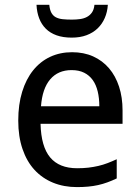

<svg xmlns="http://www.w3.org/2000/svg" viewBox="-20 -761 575 791"><path d="M296.9 9.8Q243.2 9.8 198.7 -8.3Q154.3 -26.4 122.3 -61Q90.3 -95.7 72.8 -147Q55.2 -198.2 55.2 -264.2Q55.2 -330.6 71.3 -382.8Q87.4 -435.1 116.7 -471.4Q146 -507.8 186.8 -526.9Q227.5 -545.9 276.9 -545.9Q325.2 -545.9 363.8 -528.6Q402.3 -511.2 429.2 -479.7Q456.1 -448.2 470.5 -404.1Q484.9 -359.9 484.9 -306.2V-251H147Q149.4 -156.7 186.8 -112.3Q224.1 -67.9 297.9 -67.9Q322.8 -67.9 344 -70.3Q365.2 -72.8 385 -77.4Q404.8 -82 423.3 -89.1Q441.9 -96.2 460.9 -105V-25.9Q441.4 -16.6 422.6 -9.8Q403.8 -2.9 384 1.5Q364.3 5.9 343 7.8Q321.8 9.8 296.9 9.8ZM274.9 -472.2Q219.2 -472.2 186.8 -434.1Q154.3 -396 148.9 -323.2H389.2Q389.2 -356.4 382.6 -384Q376 -411.6 362.1 -431.2Q348.1 -450.7 326.7 -461.4Q305.2 -472.2 274.9 -472.2ZM424.3 -741.2Q422.4 -711.4 411.6 -686.8Q400.9 -662.1 382.1 -644Q363.3 -626 336.7 -616Q310.1 -606 275.4 -606Q239.7 -606 213.1 -615.5Q186.5 -625 168.7 -642.8Q150.9 -660.6 141.4 -685.5Q131.8 -710.4 130.4 -741.2H183.1Q185.1 -720.2 191.9 -708Q198.7 -695.8 210.4 -689.7Q222.2 -683.6 238.5 -681.9Q254.9 -680.2 276.4 -680.2Q293.9 -680.2 309.8 -682.4Q325.7 -684.6 338.1 -691.2Q350.6 -697.8 358.9 -709.7Q367.2 -721.7 369.1 -741.2Z"/></svg>

Font: Droid Sans
Style: Regular
Weight: 400
Foundry: Ascender Corporation
Version: Version 1.00 build 114